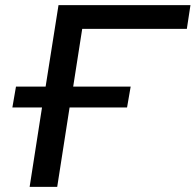

<svg xmlns="http://www.w3.org/2000/svg" viewBox="-20 -725 759 745"><path d="M95 0 143 -308H28L42 -389H157L207 -705H719L705 -613H299L264 -389H487L473 -308H250L202 0Z"/></svg>

Font: Nunito Sans 7pt SemiExpanded Medium
Style: Italic
Weight: 500
Width: 6
Italic angle: -9°
Designer: Vernon Adams
Foundry: Vernon Adams
Version: Version 3.101;gftools[0.9.27]